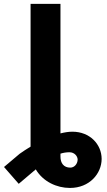

<svg xmlns="http://www.w3.org/2000/svg" viewBox="-103 -747 544 972"><path d="M-8.2 183.6 78.1 110.4C115.1 172.9 184.7 204.5 251.1 204.5C349.8 204.5 411.2 132.5 411.6 57.5C411.2 -17.4 351.2 -80.3 263.5 -80.3C244.7 -80.3 224.4 -77.1 203.1 -71.7V-727.3H51.8V-4.6C32.3 7.1 13.8 19.2 -3.6 31.6L-82.7 98.4ZM203.1 45.1V30.9C217.7 26.3 232.6 23.8 248.6 23.8C274.1 23.8 289.8 43.7 290.1 60.7C289.8 82.4 273.8 101.6 252.8 101.6C219.5 101.6 202.8 78.8 203.1 45.1Z"/></svg>

Font: Inter-Hewn
Style: Bold
Weight: 700
Designer: Rasmus Andersson
Foundry: rsms
Version: Version 3.012;git-f93a4a705